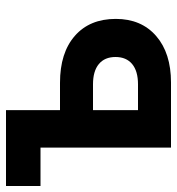

<svg xmlns="http://www.w3.org/2000/svg" viewBox="5 -595 590 640"><g transform="rotate(-90 300.0 -275.0)"><path d="M128 0V-435H0V-550H253V-370H344Q444 -370 500.5 -320.5Q557 -271 557 -184Q557 -99 500 -49.5Q443 0 345 0ZM253 -110H339Q383 -110 406.5 -129.5Q430 -149 430 -185Q430 -221 406.5 -240.5Q383 -260 339 -260H253Z"/></g></svg>

Font: NKDuy Mono
Style: Bold
Weight: 700
Monospace: yes
Designer: NKDuy
Foundry: NKDuy
Version: Version 2.251; ttfautohint (v1.8.4.7-5d5b)